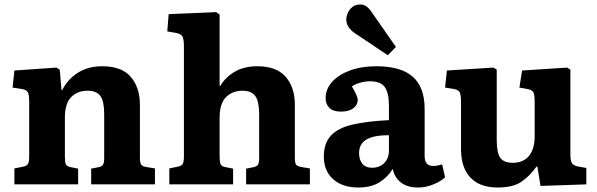

<svg xmlns="http://www.w3.org/2000/svg" viewBox="-20 -821 2658 855"><path d="M44 0V-71L84 -79Q99 -82 104.5 -91Q110 -100 110 -127V-366Q110 -398 104 -410Q98 -422 75 -425L36 -431L44 -507L231 -520L246 -511L254 -420H257Q282 -469 327.5 -497.5Q373 -526 435 -526Q522 -526 562.5 -478.5Q603 -431 603 -355V-118Q603 -97 608.5 -88.5Q614 -80 633 -77L670 -71V0H386V-70L416 -76Q433 -79 438.5 -87.5Q444 -96 444 -118V-313Q444 -370 427 -393.5Q410 -417 370 -417Q325 -417 297 -388.5Q269 -360 269 -298V-121Q269 -99 273.5 -89.5Q278 -80 293 -77L328 -70V0Z M734 0V-71L772 -79Q788 -82 793.5 -91Q799 -100 799 -125V-614Q799 -648 792 -659.5Q785 -671 761 -675L725 -681L731 -758L943 -767L958 -756V-441L960 -437Q984 -478 1026 -502Q1068 -526 1125 -526Q1212 -526 1252.5 -478.5Q1293 -431 1293 -355V-117Q1293 -96 1298.5 -88Q1304 -80 1324 -77L1360 -71V0H1076V-70L1106 -76Q1123 -79 1128.5 -87Q1134 -95 1134 -119V-313Q1134 -369 1117 -393Q1100 -417 1060 -417Q1015 -417 986.5 -388.5Q958 -360 958 -298V-122Q958 -99 962.5 -89.5Q967 -80 983 -77L1018 -70V0Z M1576 14Q1504 14 1463 -23.5Q1422 -61 1422 -123Q1422 -182 1452.5 -216Q1483 -250 1547 -265.5Q1611 -281 1712 -286V-351Q1712 -406 1694 -432.5Q1676 -459 1628 -459Q1605 -459 1583 -452.5Q1561 -446 1547 -436Q1573 -393 1573 -376Q1573 -354 1553.5 -339Q1534 -324 1498 -324Q1464 -324 1447 -340.5Q1430 -357 1430 -384Q1430 -424 1458.5 -456Q1487 -488 1538 -507Q1589 -526 1655 -526Q1766 -526 1818.5 -479Q1871 -432 1871 -336V-126Q1871 -82 1909 -82Q1926 -82 1949 -89L1962 -31Q1942 -13 1909 0.5Q1876 14 1842 14Q1793 14 1764.5 -9Q1736 -32 1729 -69Q1708 -34 1671 -10Q1634 14 1576 14ZM1637 -74Q1670 -74 1691 -95Q1712 -116 1712 -151V-219Q1644 -219 1611.5 -199.5Q1579 -180 1579 -139Q1579 -110 1593.5 -92Q1608 -74 1637 -74ZM1707 -575 1559 -674Q1522 -700 1522 -734Q1522 -747 1528.5 -762.5Q1535 -778 1548.5 -789.5Q1562 -801 1584 -801Q1598 -801 1609 -794.5Q1620 -788 1633 -770L1743 -612Z M2197 14Q2116 14 2074.5 -30.5Q2033 -75 2033 -157V-363Q2033 -395 2028 -408Q2023 -421 2000 -425L1962 -431L1970 -507L2177 -520L2192 -511V-198Q2192 -140 2208 -118Q2224 -96 2263 -96Q2310 -96 2335.5 -126.5Q2361 -157 2361 -215V-364Q2361 -400 2355 -410.5Q2349 -421 2327 -425L2293 -431L2305 -507L2505 -520L2520 -511V-135Q2520 -106 2526.5 -95Q2533 -84 2552 -80L2591 -73V0L2387 7L2373 -79H2369Q2340 -38 2302.5 -12Q2265 14 2197 14Z"/></svg>

Font: Literata 12pt
Style: Bold
Weight: 700
Designer: Latin by Veronika Burian and Jose Scaglione. Greek by Irene Vlachou. Cyrillic by Vera Evstafieva.
Foundry: TypeTogether
Version: Version 3.002